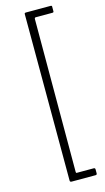

<svg xmlns="http://www.w3.org/2000/svg" viewBox="-137 -786 543 994"><g transform="rotate(-15 134.0 -288.5)"><path d="M114 -742H246Q253 -742 253 -737V-711Q253 -705 246 -705H157Q150 -705 150 -697L149 122Q149 126 150 127Q151 128 155 128H244Q252 128 252 136V157Q252 165 244 165H116Q107 165 107 157L106 -736Q106 -742 114 -742Z"/></g></svg>

Font: Libre Franklin Thin
Style: Regular
Weight: 250
Designer: Pablo Impallari, Rodrigo Fuenzalida
Foundry: Impallari Type
Version: Version 1.002; ttfautohint (v1.5)